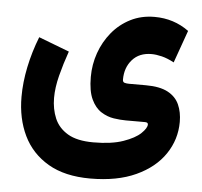

<svg xmlns="http://www.w3.org/2000/svg" viewBox="-50 -491 830 790"><g transform="rotate(5 365.0 -96.0)"><path d="M350.6 246.1Q245.6 246.1 176.5 205.6Q107.4 165 73.7 95Q40 24.9 40 -64.5Q40 -124 53.2 -187.7Q66.4 -251.5 91.3 -314.9L217.8 -266.6Q199.2 -213.9 186.5 -164.1Q173.8 -114.3 173.8 -71.8Q173.8 -25.9 189.9 12.5Q206.1 50.8 244.6 73.7Q283.2 96.7 350.6 96.7Q425.8 96.7 473.9 79.8Q522 63 544.9 41Q567.9 19 567.9 3.9Q567.9 -4.9 555.2 -4.9H476.1Q453.1 -4.9 425.8 -9Q398.4 -13.2 373.5 -29.1Q348.6 -44.9 332.8 -78.6Q316.9 -112.3 316.9 -170.9Q316.9 -222.2 333.7 -270Q350.6 -317.9 382.1 -356.2Q413.6 -394.5 458 -417Q502.4 -439.5 557.1 -439.5Q637.2 -439.5 699.2 -394L651.4 -259.8Q624.5 -274.4 600.6 -280.3Q576.7 -286.1 558.1 -286.1Q507.3 -286.1 478.5 -253.4Q449.7 -220.7 449.7 -171.4Q449.7 -160.6 458 -158.4Q466.3 -156.2 476.1 -156.2H545.4Q603.5 -156.2 636.7 -138.4Q669.9 -120.6 683.8 -89.4Q697.8 -58.1 697.8 -18.1Q697.8 54.7 657.2 114.7Q616.7 174.8 539.3 210.4Q461.9 246.1 350.6 246.1Z"/></g></svg>

Font: Vazirmatn UI FD Black
Style: Regular
Weight: 900
Designer: Saber Rastikerdar
Foundry: Saber Rastikerdar
Version: Version 33.003